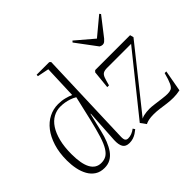

<svg xmlns="http://www.w3.org/2000/svg" viewBox="-158 -1034 1315 1315"><g transform="rotate(-45 499.5 -376.5)"><path d="M423 -61Q422 -34 429 -24.5Q436 -15 451 -15Q468 -15 485 -21.5Q502 -28 519 -41L529 -26Q517 -16 502.5 -6.5Q488 3 471 8.5Q454 14 435 14Q399 14 385.5 -9Q372 -32 374 -75L389 -316H386L354 -182Q344 -139 329.5 -103Q315 -67 296.5 -41Q278 -15 252.5 -0.5Q227 14 193 14Q153 14 125 -4Q97 -22 79.5 -53Q62 -84 54 -123.5Q46 -163 46 -205Q46 -280 64.5 -339Q83 -398 114.5 -438.5Q146 -479 187.5 -500Q229 -521 276 -521Q310 -521 339 -513.5Q368 -506 389 -497L398 -737L314 -754L315 -767H437L447 -758ZM201 -26Q229 -26 249.5 -37.5Q270 -49 288 -78Q306 -107 322 -158Q338 -209 357 -289L398 -466Q378 -478 358 -484.5Q338 -491 318 -494.5Q298 -498 275 -498Q238 -498 205.5 -480Q173 -462 149.5 -426Q126 -390 112.5 -337Q99 -284 99 -214Q99 -119 125 -72.5Q151 -26 201 -26ZM621 -506H959L966 -480L616 -41Q627 -47 640 -50Q653 -53 667.5 -54.5Q682 -56 698 -56Q714 -56 744.5 -52Q775 -48 806 -44Q837 -40 856 -40Q877 -40 891 -46Q905 -52 917 -77Q929 -102 943 -155H959L931 0Q898 7 867 7Q836 7 806 3Q776 -1 747 -5Q718 -9 689 -9Q662 -9 643 -5Q624 -1 610 6L581 -34L922 -459H689Q665 -459 652 -451.5Q639 -444 631.5 -424Q624 -404 614 -365H597L610 -495ZM645 -749 654 -759 782 -650 913 -759 921 -749 816 -614Q808 -605 800 -598.5Q792 -592 780 -592Q775 -592 768.5 -594Q762 -596 757 -599Z"/></g></svg>

Font: Literata 60pt ExtraLight
Style: Italic
Weight: 250
Italic angle: -2°
Designer: Latin by Veronika Burian and Jose Scaglione. Greek by Irene Vlachou. Cyrillic by Vera Evstafieva
Foundry: TypeTogether
Version: Version 3.103;gftools[0.9.29]